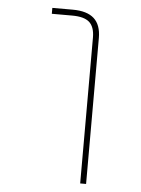

<svg xmlns="http://www.w3.org/2000/svg" viewBox="-53 -587 606 823"><g transform="rotate(5 250.0 -175.5)"><path d="M323.2 194.3V-433.6Q323.2 -479.5 299.8 -500Q277.3 -519.5 226.6 -519.5H138.7V-544.9H226.6Q288.1 -544.9 318.4 -517.6Q348.6 -490.2 348.6 -433.6V194.3Z"/></g></svg>

Font: Mgen+ 1m thin
Style: Regular
Weight: 100
Designer: [Source Han Sans]
Ryoko NISHIZUKA  (kana & ideographs); Paul D. Hunt (Latin, Greek & Cyrillic); Wenlong ZHANG  (bopomofo
Version: Version 1.059.20150602